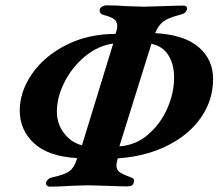

<svg xmlns="http://www.w3.org/2000/svg" viewBox="-20 -695 818 719"><path d="M421 -102Q416 -85 416 -76Q416 -60 426.5 -51.5Q437 -43 467 -32Q477 -29 480 -25Q483 -21 481 -12Q478 3 458 3Q435 3 383 1Q333 -1 314 -1Q293 -1 243 1Q204 4 167 4Q160 4 155.5 -0.5Q151 -5 152 -11Q158 -28 180 -32Q222 -41 240 -54Q258 -67 267 -97L269 -103Q161 -109 107.5 -158.5Q54 -208 54 -281Q54 -352 100 -418.5Q146 -485 228 -526.5Q310 -568 412 -568Q419 -584 419 -598Q419 -614 407.5 -623Q396 -632 368 -639Q350 -644 354 -661Q356 -667 363.5 -671Q371 -675 378 -675Q416 -675 453 -672Q501 -670 519 -670Q537 -670 589 -672Q643 -674 666 -674Q683 -674 680 -660Q677 -651 671 -646.5Q665 -642 652 -639Q609 -628 591 -614Q573 -600 561 -571Q670 -565 724 -518.5Q778 -472 778 -399Q778 -321 733.5 -256Q689 -191 607.5 -150Q526 -109 421 -102ZM404 -532Q347 -524 298.5 -484Q250 -444 221.5 -387.5Q193 -331 193 -277Q193 -231 220 -196Q247 -161 287 -151ZM427 -147Q488 -151 534.5 -191Q581 -231 606.5 -289Q632 -347 632 -404Q632 -453 611 -487.5Q590 -522 547 -531Z"/></svg>

Font: EB Garamond
Style: Bold Italic
Weight: 700
Italic angle: -17.2°
Designer: Georg Duffner and Octavio Pardo
Foundry: Georg Duffner
Version: Version 1.000